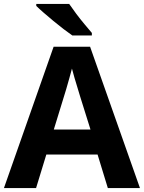

<svg xmlns="http://www.w3.org/2000/svg" viewBox="-20 -954 730 974"><path d="M527 0 475 -170H215L163 0H0L252 -717H437L690 0ZM387 -463Q382 -480 374 -506Q366 -532 358 -559Q350 -586 345 -606Q340 -586 331.5 -556.5Q323 -527 315.5 -500.5Q308 -474 304 -463L253 -297H439ZM331 -934Q346 -912 366.5 -884.5Q387 -857 408.5 -831.5Q430 -806 446 -787V-774H347Q328 -787 302.5 -806.5Q277 -826 250.5 -848Q224 -870 201 -890Q178 -910 164 -924V-934Z"/></svg>

Font: Noto Sans Tamil
Style: Regular
Weight: 400
Designer: Jelle Bosma - Monotype Design Team
Foundry: Monotype Imaging Inc.
Version: Version 2.003